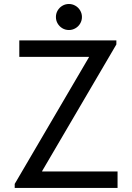

<svg xmlns="http://www.w3.org/2000/svg" viewBox="-20 -917 646 937"><path d="M51.8 -19.5 414.1 -637.7V-639.6H74.2V-719.7H547.9V-700.2L185.5 -82V-80.1H553.7V0H51.8ZM252.9 -834Q252.9 -851.6 261.5 -866Q270 -880.4 284.4 -888.9Q298.8 -897.5 316.4 -897.5Q333.5 -897.5 348.1 -888.9Q362.8 -880.4 371.3 -865.7Q379.9 -851.1 379.9 -834Q379.9 -816.9 371.3 -802.2Q362.8 -787.6 348.1 -779.1Q333.5 -770.5 316.4 -770.5Q298.8 -770.5 284.4 -779.1Q270 -787.6 261.5 -802Q252.9 -816.4 252.9 -834Z"/></svg>

Font: Reddit Sans Fudge
Style: Regular
Weight: 400
Designer: Stephen Hutchings
Foundry: Reddit
Version: Version 1.011